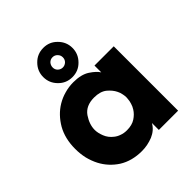

<svg xmlns="http://www.w3.org/2000/svg" viewBox="-233 -1002 1170 1170"><g transform="rotate(-45 352.0 -417.0)"><path d="M642.6 -554.7Q601.6 -554.7 476.6 -554.7Q476.6 -540 476.6 -496.1Q460.9 -521.5 420.9 -547.9Q380.9 -574.2 313.5 -574.2Q274.4 -574.2 237.3 -563.5Q201.2 -553.7 168.9 -534.2Q109.4 -498 71.3 -432.6Q34.2 -367.2 34.2 -278.3Q34.2 -236.3 43 -197.3Q52.7 -158.2 70.3 -124Q103.5 -60.5 165 -20.5Q227.5 18.6 313.5 18.6Q361.3 18.6 408.2 0Q454.1 -19.5 476.6 -59.6Q476.6 -40 476.6 0Q518.6 0 642.6 0Q642.6 -138.7 642.6 -554.7ZM200.2 -276.4Q200.2 -323.2 232.4 -371.1Q265.6 -418.9 336.9 -418.9Q389.6 -418.9 419.9 -394.5Q449.2 -370.1 462.9 -341.8Q471.7 -325.2 474.6 -306.6Q477.5 -293 477.5 -280.3Q477.5 -274.4 476.6 -268.6Q475.6 -250 469.7 -232.4Q464.8 -214.8 454.1 -198.2Q438.5 -172.9 410.2 -154.3Q381.8 -135.7 337.9 -135.7Q311.5 -135.7 291 -143.6Q270.5 -150.4 254.9 -163.1Q225.6 -185.5 212.9 -217.8Q200.2 -250 200.2 -275.4Q200.2 -275.4 200.2 -276.4ZM332 -851.6Q279.3 -851.6 243.2 -814.5Q206.1 -777.3 206.1 -725.6Q206.1 -673.8 243.2 -636.7Q279.3 -599.6 332 -599.6Q384.8 -599.6 420.9 -636.7Q458 -673.8 458 -725.6Q458 -777.3 420.9 -814.5Q384.8 -851.6 333 -851.6Q333 -851.6 332 -851.6ZM332 -771.5Q350.6 -771.5 363.3 -757.8Q376 -745.1 376 -726.6Q376 -708 363.3 -695.3Q349.6 -682.6 332 -682.6Q314.5 -682.6 300.8 -695.3Q288.1 -708 288.1 -725.6Q288.1 -744.1 299.8 -757.8Q312.5 -771.5 331.1 -771.5Q331.1 -771.5 332 -771.5Z"/></g></svg>

Font: Avakin
Style: Bold
Weight: 700
Designer: Herb Lubalin, Tom Carnase, Ed Benguiat, Adobe Type Staff
Version: Version 1.0